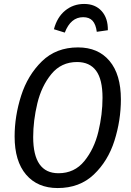

<svg xmlns="http://www.w3.org/2000/svg" viewBox="-20 -940 664 972"><path d="M592 -437Q592 -331 559.5 -228Q527 -125 455 -56.5Q383 12 272 12Q170 12 112 -56Q54 -124 54 -249Q54 -352 87 -455.5Q120 -559 192 -629.5Q264 -700 375 -700Q477 -700 534.5 -631.5Q592 -563 592 -437ZM148 -246Q148 -63 276 -63Q357 -63 407 -124.5Q457 -186 478 -273.5Q499 -361 499 -445Q499 -538 466.5 -582Q434 -626 370 -626Q290 -626 240 -565Q190 -504 169 -416.5Q148 -329 148 -246ZM253 -792Q269 -853 310 -886.5Q351 -920 406 -920Q462 -920 494.5 -884Q527 -848 526 -787L470 -779Q465 -817 448.5 -835Q432 -853 401 -853Q338 -853 308 -775Z"/></svg>

Font: Fira Sans Condensed
Style: Italic
Weight: 400
Width: 3
Italic angle: -8°
Designer: bBox Type GmbH & Carrois Corporate GbR & Edenspiekermann AG
Foundry: bBox Type GmbH & Carrois Corporate GbR & Edenspiekermann AG
Version: Version 4.301